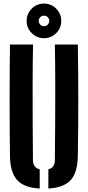

<svg xmlns="http://www.w3.org/2000/svg" viewBox="-20 -1050 493 1078"><path d="M36 -174Q34 -329.5 34 -487.2Q34 -645 36 -800H165.5Q163.5 -696.5 163.2 -585.8Q163 -475 163.5 -364.5Q164 -254 165 -150.5Q165 -130 174.5 -117Q184 -104 203 -99V8.5Q114.5 3.5 76 -39.2Q37.5 -82 36 -174ZM251.5 8.5V-99Q270 -104 279 -117Q288 -130 288 -150.5Q289 -254 289.8 -364.5Q290.5 -475 290.2 -585.8Q290 -696.5 288 -800H417Q419.5 -645 419.5 -487.2Q419.5 -329.5 417 -174Q415.5 -82 377.2 -39.2Q339 3.5 251.5 8.5ZM227 -835.5Q187 -835.5 158.2 -864Q129.5 -892.5 129.5 -932.5Q129.5 -973 158.2 -1001.5Q187 -1030 227 -1030Q267 -1030 295.5 -1001.5Q324 -973 324 -932.5Q324 -892.5 295.5 -864Q267 -835.5 227 -835.5ZM227 -903Q239.5 -903 248 -911.8Q256.5 -920.5 256.5 -932.5Q256.5 -945.5 248 -953.8Q239.5 -962 227 -962Q214.5 -962 206 -953.8Q197.5 -945.5 197.5 -932.5Q197.5 -920.5 206 -911.8Q214.5 -903 227 -903Z"/></svg>

Font: Big Shoulders Stencil Display Thin ExtraBold
Style: Regular
Weight: 800
Version: Version 2.001